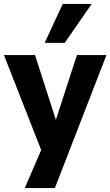

<svg xmlns="http://www.w3.org/2000/svg" viewBox="-29 -776 561 976"><path d="M97 180 197 -52V29L-9 -496H149L263 -142H247L362 -496H512L250 180ZM198 -558 290 -756H437L300 -558Z"/></svg>

Font: Nunito Sans 10pt SemiCondensed ExtraBold
Style: Regular
Weight: 800
Width: 4
Designer: Vernon Adams
Foundry: Vernon Adams
Version: Version 3.101;gftools[0.9.27]